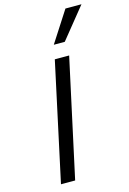

<svg xmlns="http://www.w3.org/2000/svg" viewBox="-142 -1032 740 1099"><g transform="rotate(-15 228.5 -482.5)"><path d="M77 0 228 -700H313L161 0ZM244 -782 362 -965H457L309 -782Z"/></g></svg>

Font: Isabella Sans
Style: Italic
Weight: 400
Italic angle: -12°
Designer: Christian Thalmann (Catharsis Fonts), Cristiano Sobral
Foundry: The Isabella Sans Project Authors
Version: Version 2.026; ttfautohint (v1.8.4.7-5d5b-dirty)